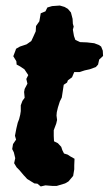

<svg xmlns="http://www.w3.org/2000/svg" viewBox="-20 -659 392 693"><path d="M127 14 115 4 104 3 78 -13 70 -22 66 -26 50 -45 40 -55 31 -70 35 -88 30 -109 24 -121 27 -139 38 -155 34 -169 39 -195 44 -216 49 -229 53 -245 55 -258V-279L61 -295L69 -306L67 -327L69 -338L79 -357L75 -374L82 -388L68 -409L53 -419L40 -426L39 -438L28 -456L36 -477L38 -483L52 -491L76 -499L93 -511L100 -526L109 -546L110 -565L122 -582L127 -611L144 -618L151 -632L168 -637L196 -639L213 -634L225 -627L236 -614L242 -591L243 -573L246 -563L243 -552L247 -529L252 -515L269 -507L294 -506L320 -503L336 -497L345 -491L351 -476L352 -457L338 -444L334 -426L326 -417L304 -409L286 -405L267 -399H248L240 -380L225 -369L222 -361L210 -353L207 -333L203 -307L196 -293L189 -271L185 -254L184 -242L186 -226L183 -213L174 -189V-168L175 -149L189 -142L201 -129L205 -117L211 -105L224 -101L233 -95L249 -86L248 -62V-48L244 -24L227 -4L215 3L185 12H168L144 10Z"/></svg>

Font: Winky Rough SemiBold
Style: Italic
Weight: 600
Italic angle: -8.97852°
Designer: Simon Atzbach
Foundry: typofactur
Version: Version 1.206; ttfautohint (v1.8.4.7-5d5b)